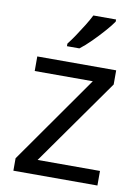

<svg xmlns="http://www.w3.org/2000/svg" viewBox="-86 -824 642 882"><g transform="rotate(10 235.0 -383.0)"><path d="M431 0H39V-58L327 -468H56V-536H424V-470L140 -68H431ZM383 -756Q371 -738 346 -709.5Q321 -681 292.5 -652.5Q264 -624 240 -606H182V-618Q197 -637 214.5 -663Q232 -689 249 -716.5Q266 -744 277 -766H383Z"/></g></svg>

Font: Noto Sans Ogham
Style: Regular
Weight: 400
Designer: Monotype Design Team
Foundry: Monotype Imaging Inc.
Version: Version 2.001; ttfautohint (v1.8.4.7-5d5b)